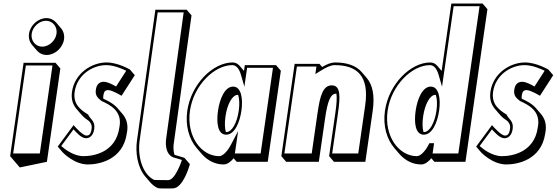

<svg xmlns="http://www.w3.org/2000/svg" viewBox="-20 -880 3138 1082"><path d="M143.5 -690C140 -665.5 146.9 -643.1 160.7 -627L187.9 -595.2C201.1 -579.8 220.6 -570.2 243.1 -570.2C289.1 -570.2 333.8 -610.2 340.8 -658.2C344.3 -682.7 337.4 -705.1 323.6 -721.2L296.4 -753C283.2 -768.4 263.7 -778 241.2 -778C195.2 -778 150.4 -738 143.5 -690ZM37.1 0 64.3 31.8 91.6 63.6 244.3 31.8 320.1 -494.2 292.9 -526H112.9ZM54.2 -15 125.7 -511H275.7L204.3 -15ZM158.5 -690C164.3 -730 201.8 -763 239.1 -763C276.3 -763 304.3 -730 298.5 -690C292.8 -650 255.2 -617 218 -617C180.8 -617 152.8 -650 158.5 -690Z M580.6 -528C497.3 -528 401 -468 385.8 -363C379.5 -319.2 391.9 -288.7 411.7 -265.5L439 -233.7C451.3 -219.3 466.5 -207.8 481.8 -197.7C491.5 -186.1 499.5 -176.3 496.1 -153C491.2 -119 478.1 -116 467.6 -116C446.5 -116 406.5 -161.3 396.8 -172.5C395.5 -174.1 394.7 -175 394.7 -175L305.3 -54L332.5 -22.2C332.5 -22.2 396.6 46.8 475.5 46.8C535.9 46.8 672.8 22.8 694.6 -128.2C704.9 -177.9 691.9 -212.6 670.5 -237.6L643.3 -269.4C619.8 -296.8 586.2 -312.6 562.6 -323.6C561.4 -328.5 561.2 -334.2 562.3 -341.2C565.7 -365.2 573.5 -372.2 589.9 -372.2C612.7 -372.2 664.9 -340.2 664.9 -340.2L739.6 -456.2L712.4 -488C712.4 -488 645.1 -528 580.6 -528ZM578.4 -513C621.8 -513 670.1 -492 691.3 -481.3L634.1 -392.5C616.2 -402.5 587.6 -419 564.8 -419C556.7 -419 547.4 -417.7 538.8 -411.5C526.1 -402.2 522.2 -388 520 -373C515 -338.2 536 -324.6 551 -312L552.2 -311L553.7 -310.2C599.7 -288.8 672.1 -254.8 652.5 -161L652.4 -160.5L652.4 -160C632.5 -22 509.2 0 450.4 0C395.1 0 344 -39.9 325.1 -57.2L394.4 -151C410.7 -133.2 438.1 -101 465.4 -101C483.2 -101 505.4 -113.6 511.1 -153C517.6 -197.9 488.6 -208.8 478.6 -230.7L477.1 -234.1L474 -236C431.2 -262.8 390.9 -294.4 400.8 -363C414.5 -458.2 501.7 -513 578.4 -513Z M855.6 -825 752.2 -90C742 -22.2 754.3 62.9 798.4 114.5L825.6 146.3C837.1 159.7 850.8 170.8 866.8 178.8C877.3 184.1 921.3 181.8 953.4 181.8C1011.2 181.5 1046.2 57.8 1046.2 57.8C1048.6 49.7 1051 46.1 1048.7 43.4L1021.4 11.6C1018.3 7.9 1006.7 5.7 975.2 -4C970.9 -4.7 967.1 -5.9 963.6 -7.4C954 -34.6 958.7 -67.2 958.7 -67.2L1059.3 -793.2L1032.1 -825ZM868.5 -810H1015L916.4 -98.9C916.4 -98.9 899.5 -1.5 970.5 10.8C984.8 15.2 999.8 19.5 1005.2 21.3C1004.9 22.3 1004.7 22.8 1004.4 23.8C1002.7 29.7 966.9 134.8 928.3 135C896.7 135 852.8 135.2 847.7 133.4C777.6 97.7 754.8 -7.7 767.2 -90Z M1035.5 -256C1023.2 -170.8 1046.1 -95 1088.6 -45.4L1115.9 -13.6C1148.2 24.2 1191.9 46.8 1239.9 46.8C1259.5 46.8 1279.2 33.2 1296.7 11.8L1313.8 31.8H1488.8L1562.7 -481.2L1535.5 -513H1359.7L1355 -480.3L1330.6 -508.8C1319.8 -521.3 1306.6 -528 1290.9 -528C1179.7 -528 1057.1 -406 1035.5 -256ZM1322.2 -344.9C1329 -323.5 1330.7 -292.5 1325.5 -256C1315.4 -186 1285.9 -136 1256.8 -136C1255.4 -136 1254 -136.1 1252.7 -136.3C1246.5 -157.7 1245.5 -188.3 1250.7 -224.2C1260.9 -295.2 1290.5 -345.2 1318.8 -345.2C1320 -345.2 1321.1 -345.1 1322.2 -344.9ZM1294.8 -57.2 1294.1 -58H1294.9ZM1050.5 -256C1071.3 -400.2 1188.7 -513 1288.8 -513C1308.8 -513 1326.7 -497.2 1338 -458L1357.2 -391.5L1372.5 -498H1518.3L1448.7 -15H1303.7L1321.9 -141.5L1280.9 -63.3C1259.2 -22.2 1233.3 0 1214.9 0C1114.7 0 1029.7 -111.8 1050.5 -256ZM1208.5 -256C1198.7 -188.4 1206.6 -121 1254.6 -121C1301.4 -121 1330.7 -188.1 1340.5 -256C1350.4 -325.1 1339.2 -392 1293.7 -392C1247.6 -392 1218.4 -324.7 1208.5 -256Z M1776.7 31.8 1811.9 -212.2C1826.4 -313.2 1843.4 -352.2 1874.7 -352.2C1875 -352.2 1875.4 -352.2 1875.8 -352.2C1879.4 -329.8 1877.2 -294.7 1869.9 -244L1834.7 0L1861.9 31.8H2038.9L2080.3 -255.2C2092.8 -341.8 2079.7 -402.3 2046.5 -441L2019.3 -472.8C1986.6 -511 1934.5 -528 1868.2 -528C1845.8 -528 1823.1 -518.6 1795.3 -502.5L1780.4 -520H1640.4L1565.5 0L1592.7 31.8ZM1736.6 -15H1582.6L1653.2 -505H1763.2L1757.1 -462.5L1782.9 -478.6C1819.5 -501.5 1844.1 -513 1866 -513C1992.4 -513 2061.8 -452.1 2038.1 -287L1998.9 -15H1851.9L1884.9 -244C1898.6 -339.5 1899.1 -399 1849.6 -399C1800 -399 1783.4 -339.5 1769.6 -244Z M2149.4 -256C2137.1 -170.8 2160 -95 2202.5 -45.4L2229.7 -13.6C2262 24.2 2305.7 46.8 2353.8 46.8C2373.4 46.8 2393.2 33.1 2410.7 11.6L2427.9 31.8H2603L2726.9 -828.2L2699.7 -860H2523.5L2468.8 -480.3L2444.4 -508.8C2433.7 -521.3 2420.5 -528 2404.8 -528C2293.5 -528 2171 -406 2149.4 -256ZM2436.2 -344.9C2443 -323.4 2444.9 -292.5 2439.6 -256C2429.5 -186 2399.8 -136 2370.7 -136C2369.3 -136 2367.9 -136.1 2366.5 -136.3C2360.3 -157.7 2359.4 -188.3 2364.6 -224.2C2374.8 -295.2 2404.4 -345.2 2432.6 -345.2C2433.9 -345.2 2435.1 -345.1 2436.2 -344.9ZM2408.9 -56.9 2408 -58H2409.1ZM2164.4 -256C2185.1 -400.2 2302.5 -513 2402.6 -513C2422.6 -513 2440.5 -497.2 2451.8 -458L2471 -391.5L2536.4 -845H2682.5L2562.9 -15H2417.9L2426.2 -73H2399.8L2394.7 -63.3C2373.1 -22.2 2347.1 0 2328.7 0C2228.5 0 2143.6 -111.8 2164.4 -256ZM2322.4 -256C2312.6 -188.4 2320.4 -121 2368.5 -121C2415.2 -121 2444.8 -188.1 2454.6 -256C2464.6 -325.2 2453 -392 2407.6 -392C2361.5 -392 2332.2 -324.7 2322.4 -256Z M2938.6 -528C2855.3 -528 2759 -468 2743.8 -363C2737.5 -319.2 2749.9 -288.7 2769.7 -265.5L2797 -233.7C2809.3 -219.3 2824.5 -207.8 2839.8 -197.7C2849.5 -186.1 2857.5 -176.3 2854.1 -153C2849.2 -119 2836.1 -116 2825.6 -116C2804.5 -116 2764.5 -161.3 2754.8 -172.5C2753.5 -174.1 2752.7 -175 2752.7 -175L2663.3 -54L2690.5 -22.2C2690.5 -22.2 2754.6 46.8 2833.5 46.8C2893.9 46.8 3030.8 22.8 3052.6 -128.2C3062.9 -177.9 3049.9 -212.6 3028.5 -237.6L3001.3 -269.4C2977.8 -296.8 2944.2 -312.6 2920.6 -323.6C2919.4 -328.5 2919.2 -334.2 2920.3 -341.2C2923.7 -365.2 2931.5 -372.2 2947.9 -372.2C2970.7 -372.2 3022.9 -340.2 3022.9 -340.2L3097.6 -456.2L3070.4 -488C3070.4 -488 3003.1 -528 2938.6 -528ZM2936.4 -513C2979.8 -513 3028.1 -492 3049.3 -481.3L2992.1 -392.5C2974.2 -402.5 2945.6 -419 2922.8 -419C2914.7 -419 2905.4 -417.7 2896.8 -411.5C2884.1 -402.2 2880.2 -388 2878 -373C2873 -338.2 2894 -324.6 2909 -312L2910.2 -311L2911.7 -310.2C2957.7 -288.8 3030.1 -254.8 3010.5 -161L3010.4 -160.5L3010.4 -160C2990.5 -22 2867.2 0 2808.4 0C2753.1 0 2702 -39.9 2683.1 -57.2L2752.4 -151C2768.7 -133.2 2796.1 -101 2823.4 -101C2841.2 -101 2863.4 -113.6 2869.1 -153C2875.6 -197.9 2846.6 -208.8 2836.6 -230.7L2835.1 -234.1L2832 -236C2789.2 -262.8 2748.9 -294.4 2758.8 -363C2772.5 -458.2 2859.7 -513 2936.4 -513Z"/></svg>

Font: Blink
Style: 3DObl
Weight: 400
Designer: Mew Too
Foundry: Cannot Into Space Fonts
Version: Version 001.000